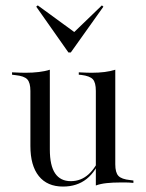

<svg xmlns="http://www.w3.org/2000/svg" viewBox="-20 -683 544 717"><path d="M166.1 -412.9V-206.5H93.5V-343.5Q93.5 -374.2 81.9 -386.7Q70.2 -399.2 37.9 -402.4L25 -404V-412.9Q42.7 -412.1 53.6 -411.7Q64.5 -411.3 75 -411.3Q101.6 -411.3 125 -414.1Q148.4 -416.9 166.1 -422.6ZM166.1 -206.5V-125Q166.1 -64.5 185.9 -35.5Q205.6 -6.5 244.4 -6.5Q282.3 -6.5 310.5 -31.9Q338.7 -57.3 357.3 -104.8L358.9 -100Q339.5 -43.5 303.6 -14.9Q267.7 13.7 215.3 13.7Q156.5 13.7 125 -25.4Q93.5 -64.5 93.5 -137.9V-206.5ZM337.9 0V-206.5H410.5V-69.4Q410.5 -38.7 422.2 -26.2Q433.9 -13.7 466.1 -10.5L478.2 -8.9V0Q461.3 -1.6 450.4 -1.6Q439.5 -1.6 429 -1.6Q401.6 -1.6 378.6 0.8Q355.6 3.2 337.9 9.7ZM410.5 -412.9V-206.5H337.9V-343.5Q337.9 -375 326.6 -387.1Q315.3 -399.2 283.9 -403.2L274.2 -404V-412.9Q291.9 -412.1 302 -411.7Q312.1 -411.3 321.8 -411.3Q348.4 -411.3 370.6 -414.1Q392.7 -416.9 410.5 -422.6ZM360.5 -662.9 366.1 -658.1 244.4 -487.1H235.5L115.3 -658.1L121 -662.9L270.2 -554L248.4 -554.8Z"/></svg>

Font: Playfair 144pt SemiCondensed Light
Style: Regular
Weight: 300
Width: 4
Designer: Claus Eggers Sørensen
Foundry: Claus Eggers Sørensen
Version: Version 2.203